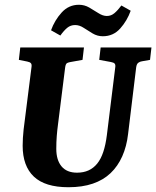

<svg xmlns="http://www.w3.org/2000/svg" viewBox="-20 -772 655 805"><path d="M267 13Q169 13 122 -31.5Q75 -76 75 -161Q75 -176 76 -193.5Q77 -211 79 -229L112 -490Q114 -502 109.5 -507Q105 -512 94 -514L59 -521L65 -573H332L326 -521L276 -512Q269 -511 262 -508Q255 -505 253 -488L223 -249Q220 -227 218 -202Q216 -177 216 -148Q216 -101 238 -74.5Q260 -48 303 -48Q330 -48 351 -57.5Q372 -67 387.5 -86Q403 -105 413 -135Q423 -165 428 -205L463 -488Q465 -500 461 -505Q457 -510 445 -512L396 -521L402 -573H615L609 -521L575 -515Q567 -514 560 -509Q553 -504 551 -490L517 -210Q511 -158 492.5 -116.5Q474 -75 443.5 -46Q413 -17 369 -2Q325 13 267 13ZM411 -620Q388 -620 368 -632Q348 -644 330.5 -655.5Q313 -667 295 -667Q276 -667 262 -655.5Q248 -644 233 -623L194 -645Q209 -687 238.5 -719.5Q268 -752 311 -752Q334 -752 354 -740.5Q374 -729 392.5 -717Q411 -705 428 -705Q446 -705 460 -717Q474 -729 489 -749L528 -727Q513 -685 484 -652.5Q455 -620 411 -620Z"/></svg>

Font: Yrsa
Style: Italic
Weight: 400
Italic angle: -7.10001°
Designer: Anna Giedrys (Yrsa+Rasa design), David Brezina (Yrsa art-direction, Rasa art-direction, design)
Foundry: Rosetta Type Foundry
Version: Version 2.004